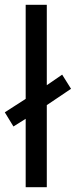

<svg xmlns="http://www.w3.org/2000/svg" viewBox="-29 -780 316 800"><path d="M78 0V-285L27 -253L-9 -312L78 -368V-760H166V-425L230 -469L267 -410L166 -342V0Z"/></svg>

Font: Noto Znamenny Musical Notation
Style: Regular
Weight: 400
Version: Version 1.003; ttfautohint (v1.8.4.7-5d5b)